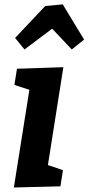

<svg xmlns="http://www.w3.org/2000/svg" viewBox="-20 -841 399 866"><path d="M90.5 -617.9 48.1 -669.8 183.9 -813.8 263 -821.3 359.3 -662.4 303.7 -617.9 176 -753.3 264.4 -748.5ZM42.5 4.7 123.2 -503.4 172.8 -416.3 45 -457.9 56.5 -530.9 265.8 -538 185.2 -27.5 137.2 -116.3 264 -73.6 252.5 -0.6Z"/></svg>

Font: Bitter Thin
Style: Italic
Weight: 100
Italic angle: -9°
Designer: Sol Matas, and Bitter project Authors
Foundry: Sol Matas
Version: Version 2.002